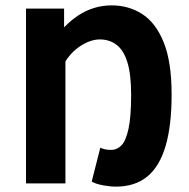

<svg xmlns="http://www.w3.org/2000/svg" viewBox="-20 -684 706 716"><path d="M412 12Q391 12 364 7Q337 2 322 -7L354 -133Q363 -129 372.5 -127Q382 -125 395 -125Q416 -125 432.5 -141.5Q449 -158 459 -202.5Q469 -247 469 -331Q469 -407 455 -452Q441 -497 414.5 -517Q388 -537 352 -537Q331 -537 308 -527.5Q285 -518 263 -500Q241 -482 224 -455V0H77V-652H219V-582Q244 -608 272 -626.5Q300 -645 331.5 -654.5Q363 -664 396 -664Q460 -664 510.5 -631.5Q561 -599 590.5 -526Q620 -453 620 -331Q620 -216 597.5 -139.5Q575 -63 529 -25.5Q483 12 412 12Z"/></svg>

Font: Source Sans 3 ExtraLight
Style: Bold
Weight: 700
Version: Version 3.052;hotconv 1.1.0;makeotfexe 2.6.0